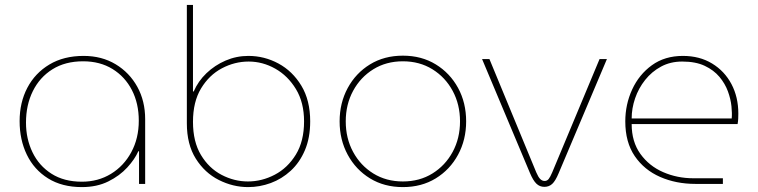

<svg xmlns="http://www.w3.org/2000/svg" viewBox="-20 -750 3091 783"><path d="M314 13Q233 13 176 -22.5Q119 -58 89.5 -119Q60 -180 60 -256Q60 -332 91.5 -392Q123 -452 181.5 -487Q240 -522 321 -522Q395 -522 451.5 -488Q508 -454 540 -396Q572 -338 572 -264V0H547V-133H544Q530 -101 499 -67Q468 -33 421.5 -10Q375 13 314 13ZM314 -9Q380 -9 432.5 -41Q485 -73 515.5 -129.5Q546 -186 546 -258Q546 -328 518 -382.5Q490 -437 439 -468.5Q388 -500 319 -500Q246 -500 194 -467.5Q142 -435 114 -378.5Q86 -322 86 -250Q86 -184 112.5 -129Q139 -74 190 -41.5Q241 -9 314 -9Z M992 13Q930 13 872.5 -16Q815 -45 778.5 -103Q742 -161 742 -247V-730H767V-377H770Q788 -419 822 -451.5Q856 -484 900 -503Q944 -522 993 -522Q1058 -522 1115.5 -491Q1173 -460 1209 -400.5Q1245 -341 1245 -255Q1245 -188 1223.5 -137.5Q1202 -87 1165.5 -53.5Q1129 -20 1084 -3.5Q1039 13 992 13ZM991 -10Q1048 -10 1100.5 -37.5Q1153 -65 1186.5 -119.5Q1220 -174 1220 -255Q1220 -332 1187 -386.5Q1154 -441 1102.5 -470Q1051 -499 994 -499Q937 -499 885 -471.5Q833 -444 800 -389.5Q767 -335 767 -253Q767 -172 799.5 -118Q832 -64 883.5 -37Q935 -10 991 -10Z M1623 13Q1547 13 1489 -22.5Q1431 -58 1398 -119Q1365 -180 1365 -255Q1365 -330 1398 -391Q1431 -452 1489 -487.5Q1547 -523 1623 -523Q1699 -523 1757 -487.5Q1815 -452 1848 -391.5Q1881 -331 1881 -255Q1881 -180 1848 -119Q1815 -58 1757 -22.5Q1699 13 1623 13ZM1623 -10Q1691 -10 1743.5 -42.5Q1796 -75 1826 -130.5Q1856 -186 1856 -255Q1856 -324 1826 -379.5Q1796 -435 1743.5 -467.5Q1691 -500 1623 -500Q1555 -500 1502.5 -467.5Q1450 -435 1420 -379.5Q1390 -324 1390 -255Q1390 -186 1420 -130.5Q1450 -75 1502.5 -42.5Q1555 -10 1623 -10Z M2200 12Q2181 12 2167.5 -1Q2154 -14 2141 -45L1946 -509H1976L2167 -47Q2175 -28 2183 -20Q2191 -12 2201 -12Q2211 -12 2217.5 -20Q2224 -28 2232 -47L2425 -509H2455L2258 -43Q2245 -12 2232 0Q2219 12 2200 12Z M2816 0Q2737 0 2672 -28.5Q2607 -57 2568.5 -113.5Q2530 -170 2530 -255Q2530 -324 2558 -385Q2586 -446 2638.5 -484Q2691 -522 2765 -522Q2833 -522 2884 -491Q2935 -460 2963 -407Q2991 -354 2991 -287Q2991 -276 2990.5 -265.5Q2990 -255 2988 -244H2556Q2556 -172 2591.5 -122.5Q2627 -73 2684.5 -48Q2742 -23 2808 -23H2928V0ZM2556 -267H2964Q2966 -287 2963 -316.5Q2960 -346 2948.5 -377.5Q2937 -409 2914 -436.5Q2891 -464 2854 -481.5Q2817 -499 2762 -499Q2714 -499 2676 -478.5Q2638 -458 2611 -424Q2584 -390 2570 -349Q2556 -308 2556 -267Z"/></svg>

Font: MuseoModerno Thin Thin
Style: Regular
Weight: 250
Version: Version 1.003